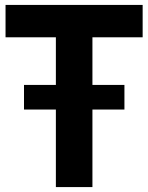

<svg xmlns="http://www.w3.org/2000/svg" viewBox="-20 -760 602 780"><path d="M207 0V-315H77.5V-415H207V-608.5H2.5V-740H559.5V-608.5H355.5V-415H485.5V-315H355.5V0Z"/></svg>

Font: Encode Sans Condensed Condensed
Style: Bold
Weight: 700
Width: 3
Designer: Multiple Designers
Foundry: Impallari Type
Version: Version 3.000; ttfautohint (v1.8.3) -l 8 -r 50 -G 200 -x 14 